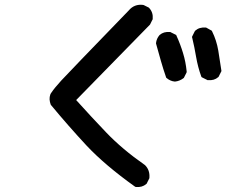

<svg xmlns="http://www.w3.org/2000/svg" viewBox="-20 -741 1040 795"><path d="M538.1 31.2Q414.6 -57.1 338.4 -138.2Q263.2 -219.2 191.9 -305.2L190.9 -306.6L189.9 -308.1Q188 -313.5 186.8 -318.8Q185.5 -324.2 185.3 -329.3Q185.1 -334.5 185.8 -339.6Q186.5 -344.7 188.2 -349.4Q189.9 -354 193.4 -358.4Q205.1 -376 233.4 -407.2Q261.2 -437.5 513.2 -697.8Q536.1 -725.1 572.3 -720.7L574.2 -720.2L575.7 -719.7L595.2 -710L596.7 -709L598.1 -707.5Q614.7 -689 612.3 -663.1V-661.1L611.3 -659.7L601.6 -640.1L600.6 -638.7L599.6 -637.7L295.4 -326.7Q356.9 -258.3 419.9 -192.4Q485.8 -123.5 578.6 -58.6L579.6 -58.1L580.1 -57.6Q601.1 -37.1 598.6 -5.4V-3.4L597.7 -1.5L587.9 18.1L586.9 20L585.4 21Q568.8 35.6 543 33.2L540.5 32.7ZM703.1 -403.3Q698.2 -403.8 693.8 -405Q689.5 -406.2 685.5 -408Q681.6 -409.7 677.7 -412.1Q673.8 -414.6 670.4 -417.5L668.5 -418.9L667.5 -421.4Q655.8 -455.1 646 -489.7Q636.2 -523.9 626.5 -559.1L626 -561V-562.5Q627 -571.8 630.6 -580.1Q634.3 -588.4 640.1 -595.2L640.6 -595.7L641.1 -596.2Q657.7 -610.8 683.6 -608.4H685.5L687 -607.4L706.5 -597.7L709.5 -596.2L710.9 -592.8Q727.1 -557.1 737.8 -521.5Q749 -485.4 752.9 -445.3V-442.4L752 -439.9L742.2 -420.4L741.2 -418.5L739.3 -417Q731.4 -411.1 722.9 -407.7Q714.4 -404.3 705.1 -403.3H704.1ZM837.4 -410.2 817.9 -419.9 814.5 -421.9 813 -425.3Q799.3 -463.4 792 -505.4Q785.2 -545.9 775.9 -584.5L774.9 -587.9L776.4 -591.3L786.1 -610.8L787.1 -612.3L788.1 -613.8Q796.9 -621.6 807.6 -624.8Q818.4 -627.9 831.1 -627H833L835 -626L854.5 -615.2L856.9 -613.8L858.4 -610.8Q876.5 -574.2 883.8 -531.7Q890.6 -490.7 896.5 -449.7L897 -446.8L895.5 -443.8L885.7 -424.3L884.8 -422.4L883.3 -421.4Q866.7 -406.7 840.8 -409.2H838.9Z"/></svg>

Font: NaikaiFont
Style: Bold
Weight: 700
Version: Version 1.89